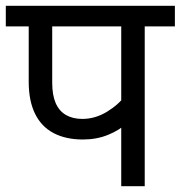

<svg xmlns="http://www.w3.org/2000/svg" viewBox="-20 -642 623 662"><path d="M479 -551V0H398V-244L417 -217Q392 -193 352.5 -177Q313 -161 266 -161Q207 -161 165 -183Q123 -205 101 -249.5Q79 -294 79 -360V-551H0V-622H583V-551ZM398 -551H160V-357Q160 -314 172 -286.5Q184 -259 207.5 -245.5Q231 -232 264 -232Q308 -232 348.5 -256.5Q389 -281 414 -315L398 -263Z"/></svg>

Font: hexuhindi05
Style: Book
Weight: 400
Designer: Jelle Bosma - Monotype Design Team
Foundry: Monotype Imaging Inc.
Version: Version 2.003